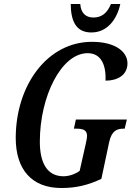

<svg xmlns="http://www.w3.org/2000/svg" viewBox="-20 -934 662 964"><path d="M439 -771C520 -771 568 -839 584 -914H537C518 -866 488 -846 449 -846C411 -846 386 -868 383 -914H335C336 -824 364 -771 439 -771ZM288 10C364 10 423 -5 489 -36L528 -220C541 -280 569 -288 602 -288H606L617 -334H361L351 -288H362C394 -288 417 -283 417 -252C417 -245 416 -235 411 -214L380 -76C358 -60 327 -49 299 -49C214 -49 180 -120 180 -223C180 -450 288 -667 420 -667C487 -667 513 -609 510 -529C570 -529 620 -557 620 -616C620 -673 561 -724 442 -724C216 -724 59 -504 59 -241C59 -87 136 10 288 10Z"/></svg>

Font: Noto Serif Condensed Semi
Style: Italic
Weight: 600
Width: 3
Italic angle: -12°
Designer: Monotype Design Team
Foundry: Monotype Imaging Inc.
Version: Version 1.901